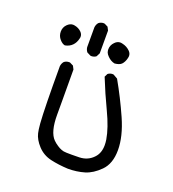

<svg xmlns="http://www.w3.org/2000/svg" viewBox="-119 -738 739 821"><g transform="rotate(20 250.0 -327.5)"><path d="M363.3 -550.3Q363.3 -562.5 354 -571.8Q339.4 -586.4 318.8 -590.8Q314 -592.3 311 -592.3Q302.2 -592.3 296.9 -589.8Q290 -586.9 284.2 -580.6Q270 -566.4 270 -547.4Q270 -540.5 272.5 -533.2Q275.4 -525.9 283.7 -517.6Q298.3 -502.9 315.9 -499.5Q337.4 -501.5 346.7 -510.7Q351.6 -515.6 355.5 -523.2Q359.4 -530.8 361.3 -538.6Q363.3 -546.4 363.3 -550.3ZM140.6 -557.1Q140.6 -568.8 131.3 -578.1Q119.1 -590.3 100.6 -593.8Q96.7 -594.7 93.3 -594.7Q79.1 -594.7 66.9 -582.5Q53.2 -568.8 53.2 -549.1Q53.2 -529.3 65.9 -515.1Q77.6 -501.5 89.8 -499.5Q109.9 -503.4 122.3 -516.1Q134.8 -528.8 139.2 -548.3Q140.6 -552.7 140.6 -557.1ZM210.9 -495.1Q224.6 -495.1 233.4 -502.4L241.7 -518.6V-622.1L233.9 -637.2L218.3 -645Q216.3 -645.5 212.4 -645.5Q208.5 -645.5 202.6 -643.8Q196.8 -642.1 191.4 -637.7Q183.6 -628.4 182.1 -615.7V-524.9Q183.6 -512.7 190.9 -503.9L207.5 -495.6Q209.5 -495.1 210.9 -495.1ZM160.2 -209.5V-270Q160.2 -332 159.7 -415L151.9 -430.2L136.2 -438Q134.3 -438.5 132.8 -438.5Q118.7 -438.5 109.4 -430.7Q101.6 -421.4 100.1 -408.7Q100.1 -217.8 105 -150.4Q107.4 -121.1 110.8 -107.4Q117.2 -80.1 141.6 -53.7Q166.5 -26.9 202.9 -18.6Q239.3 -10.3 282.2 -8.3Q322.3 -8.3 356.9 -18.6Q391.1 -28.8 423.3 -61Q456.5 -94.2 456.5 -156.2Q456.5 -218.3 422.6 -294.7Q388.7 -371.1 348.1 -442.4L328.6 -453.6Q326.7 -454.1 322.8 -454.1Q318.8 -454.1 313.2 -452.4Q307.6 -450.7 302.7 -446.8L295.4 -432.1Q321.8 -365.7 353.8 -298.8Q385.7 -231.9 394 -181.6Q396 -168.5 396 -156.7Q396 -121.1 376 -99.6Q350.6 -71.8 311.5 -70.8Q293.9 -70.3 278.6 -70.3Q263.2 -70.3 254.2 -70.6Q245.1 -70.8 240.2 -71.8Q235.4 -72.8 230.2 -74.7Q225.1 -76.7 220.2 -79.1Q215.3 -81.5 210.4 -85Q198.2 -92.8 189 -102.1Q160.2 -130.9 160.2 -209.5Z"/></g></svg>

Font: NaikaiFont
Style: Light
Weight: 300
Version: Version 1.89